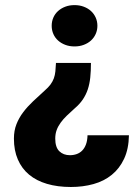

<svg xmlns="http://www.w3.org/2000/svg" viewBox="-20 -559 549 767"><path d="M343.3 -307.6Q343.3 -275.4 340.6 -249.5Q337.9 -223.6 330.6 -201.7Q323.2 -179.7 310.5 -161.1Q297.9 -142.6 278.3 -126Q260.7 -110.4 246.6 -96.7Q232.4 -83 222.2 -68.8Q211.9 -54.7 206.3 -39.3Q200.7 -23.9 200.7 -5.4Q200.7 29.3 217 45.2Q233.4 61 259.3 61Q273.9 61 286.6 56.4Q299.3 51.8 308.6 42.2Q317.9 32.7 323.5 17.6Q329.1 2.4 329.6 -18.6H495.1Q494.1 36.1 475.8 75.2Q457.5 114.3 426.5 139.4Q395.5 164.6 353.5 176.3Q311.5 188 263.2 188Q210 188 167.7 175.5Q125.5 163.1 96.2 138.7Q66.9 114.3 51.3 78.1Q35.6 42 35.6 -5.4Q35.6 -37.1 45.7 -62.7Q55.7 -88.4 72.8 -110.8Q89.8 -133.3 112.1 -154.3Q134.3 -175.3 159.2 -197.8Q173.3 -210 181.9 -221.7Q190.4 -233.4 195.1 -246.1Q199.7 -258.8 201.2 -273.7Q202.6 -288.6 203.6 -307.6ZM369.1 -456.1Q369.1 -438.5 362.3 -423.3Q355.5 -408.2 343.5 -397.2Q331.5 -386.2 314.7 -379.9Q297.9 -373.5 277.8 -373.5Q257.3 -373.5 240.7 -379.9Q224.1 -386.2 211.9 -397.2Q199.7 -408.2 193.1 -423.3Q186.5 -438.5 186.5 -456.1Q186.5 -473.6 193.1 -488.8Q199.7 -503.9 211.9 -514.9Q224.1 -525.9 240.7 -532.2Q257.3 -538.6 277.8 -538.6Q297.9 -538.6 314.7 -532.2Q331.5 -525.9 343.5 -514.9Q355.5 -503.9 362.3 -488.8Q369.1 -473.6 369.1 -456.1Z"/></svg>

Font: RobotoDraft
Style: Black
Weight: 900
Designer: Google
Version: Version 2.000980w3; 2014; ttfautohint (v1.1) -l 5 -r 24 -G 4